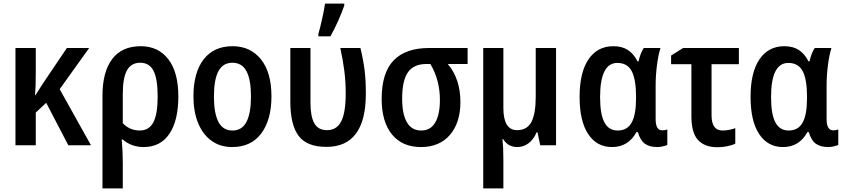

<svg xmlns="http://www.w3.org/2000/svg" viewBox="-20 -808 4697 1068"><path d="M312 -312 486 0H360L237 -236L179 -182V0H66V-541H179V-404Q179 -325 175 -278H177Q197 -311 217 -341L352 -541H476Z M778 10Q745 10 715 -1Q685 -12 663 -32H657Q663 30 663 101V240H550V-275Q550 -408 604 -479.5Q658 -551 763 -551Q860 -551 916 -479Q972 -407 972 -271Q972 -138 922.5 -64Q873 10 778 10ZM663 -286V-123Q681 -103 705.5 -92.5Q730 -82 757 -82Q809 -82 833 -127.5Q857 -173 857 -271Q857 -369 834 -414Q811 -459 760 -459Q710 -459 686.5 -417Q663 -375 663 -286Z M1271 10Q1205 10 1156.5 -25Q1108 -60 1082 -123.5Q1056 -187 1056 -272Q1056 -404 1112.5 -477.5Q1169 -551 1274 -551Q1373 -551 1431.5 -478Q1490 -405 1490 -272Q1490 -142 1433.5 -66Q1377 10 1271 10ZM1273 -82Q1326 -82 1351 -130Q1376 -178 1376 -272Q1376 -365 1351 -412Q1326 -459 1273 -459Q1220 -459 1195 -412Q1170 -365 1170 -271Q1170 -178 1195 -130Q1220 -82 1273 -82Z M1595 -242V-541H1707V-236Q1707 -160 1728.5 -122Q1750 -84 1799 -84Q1853 -84 1878 -133Q1903 -182 1903 -288Q1903 -353 1895.5 -412.5Q1888 -472 1873 -541H1985Q2002 -469 2008.5 -414Q2015 -359 2015 -287Q2015 9 1796 9Q1686 9 1640.5 -53Q1595 -115 1595 -242ZM1751 -620Q1760 -649 1772 -703.5Q1784 -758 1788 -788H1895V-777Q1882 -739 1861 -692Q1840 -645 1818 -606H1751Z M2321 10Q2218 10 2160.5 -60Q2103 -130 2103 -258Q2103 -403 2169.5 -472Q2236 -541 2367 -541H2581V-452H2471Q2541 -369 2541 -240Q2541 -126 2483 -58Q2425 10 2321 10ZM2323 -82Q2375 -82 2401 -126.5Q2427 -171 2427 -252Q2427 -363 2374 -452H2352Q2282 -452 2249.5 -406.5Q2217 -361 2217 -259Q2217 -173 2243.5 -127.5Q2270 -82 2323 -82Z M3073 0H2985L2970 -72H2965Q2948 -32 2920 -11Q2892 10 2857 10Q2806 10 2778 -35H2775Q2780 12 2780 75V240H2668V-541H2780V-208Q2780 -84 2856 -84Q2913 -84 2936.5 -130.5Q2960 -177 2960 -270V-541H3073Z M3204 -269Q3204 -405 3253.5 -478Q3303 -551 3392 -551Q3440 -551 3472.5 -530Q3505 -509 3526 -467H3532Q3543 -515 3561 -541H3654Q3642 -504 3634.5 -446.5Q3627 -389 3627 -333V-145Q3627 -83 3664 -83Q3680 -83 3692 -88V-2Q3685 2 3667.5 6Q3650 10 3637 10Q3592 10 3566.5 -9Q3541 -28 3528 -73H3520Q3475 10 3384 10Q3300 10 3252 -62Q3204 -134 3204 -269ZM3518 -262V-270Q3518 -366 3494 -412Q3470 -458 3414 -458Q3318 -458 3318 -268Q3318 -173 3342 -127.5Q3366 -82 3416 -82Q3469 -82 3493.5 -126Q3518 -170 3518 -262Z M4090 -451H3938V-167Q3938 -82 3999 -82Q4034 -82 4070 -95V-9Q4052 0 4025 5.5Q3998 11 3971 11Q3900 11 3863 -29Q3826 -69 3826 -161V-451H3713V-499L3780 -541H4090Z M4155 -269Q4155 -405 4204.5 -478Q4254 -551 4343 -551Q4391 -551 4423.5 -530Q4456 -509 4477 -467H4483Q4494 -515 4512 -541H4605Q4593 -504 4585.5 -446.5Q4578 -389 4578 -333V-145Q4578 -83 4615 -83Q4631 -83 4643 -88V-2Q4636 2 4618.5 6Q4601 10 4588 10Q4543 10 4517.5 -9Q4492 -28 4479 -73H4471Q4426 10 4335 10Q4251 10 4203 -62Q4155 -134 4155 -269ZM4469 -262V-270Q4469 -366 4445 -412Q4421 -458 4365 -458Q4269 -458 4269 -268Q4269 -173 4293 -127.5Q4317 -82 4367 -82Q4420 -82 4444.5 -126Q4469 -170 4469 -262Z"/></svg>

Font: Noto Sans Display Medium Narrow
Style: Regular
Weight: 500
Width: 4
Designer: Monotype Design team
Foundry: Monotype Imaging Inc.
Version: Version 1.000